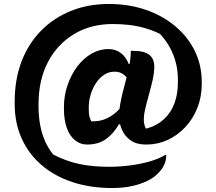

<svg xmlns="http://www.w3.org/2000/svg" viewBox="-20 -766 1090 967"><path d="M528 -746Q628 -746 713 -717Q798 -688 862 -634.5Q926 -581 961 -509.5Q996 -438 996 -354V-342Q996 -278 974 -222.5Q952 -167 913 -125.5Q874 -84 824 -61Q774 -38 718 -38H714Q668 -38 638 -59Q608 -80 593.5 -114Q579 -148 580 -185Q580 -212 585.5 -242Q591 -272 598.5 -302.5Q606 -333 614 -362Q622 -391 627 -416Q631 -432 633.5 -447.5Q636 -463 637.5 -479Q639 -495 639 -510H650Q708 -510 733.5 -488.5Q759 -467 757 -423Q756 -395 749 -364Q742 -333 733.5 -302.5Q725 -272 717.5 -243Q710 -214 706 -190Q703 -163 705.5 -147Q708 -131 714 -119H720Q770 -133 805 -165Q840 -197 858 -244Q876 -291 876 -352V-365Q876 -409 866 -449Q856 -489 836 -526Q816 -563 785 -596Q747 -614 708 -625Q669 -636 629.5 -640.5Q590 -645 547 -645Q437 -645 352.5 -594Q268 -543 221 -452.5Q174 -362 174 -241V-231Q174 -182 182 -138Q190 -94 206.5 -56Q223 -18 249 13Q314 46 379.5 60Q445 74 529 74Q580 74 632.5 67.5Q685 61 732.5 47.5Q780 34 813 14H817V19Q817 43 806.5 65Q796 87 776 107Q755 129 721 145.5Q687 162 643 171.5Q599 181 545 181Q435 181 344.5 151Q254 121 189 65Q124 9 89 -69Q54 -147 54 -242V-255Q54 -365 88 -455Q122 -545 185.5 -610Q249 -675 336 -710.5Q423 -746 528 -746ZM418 -38Q385 -38 358 -59.5Q331 -81 316.5 -121.5Q302 -162 302 -219V-227Q302 -285 320.5 -338Q339 -391 369.5 -431.5Q400 -472 440.5 -495.5Q481 -519 526 -519Q562 -519 588.5 -499Q615 -479 628 -444H654L635 -353Q622 -376 603 -390.5Q584 -405 557 -405Q527 -405 503 -388.5Q479 -372 462 -345.5Q445 -319 436 -287.5Q427 -256 427 -225V-216Q427 -194 430 -180.5Q433 -167 440 -155Q482 -153 517.5 -169.5Q553 -186 581.5 -217Q610 -248 631 -291L602 -140H579Q551 -92 513 -65Q475 -38 418 -38Z"/></svg>

Font: Recursive Casual
Style: Bold
Weight: 700
Version: Version 1.085